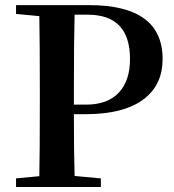

<svg xmlns="http://www.w3.org/2000/svg" viewBox="-20 -745 695 765"><path d="M43.9 0V-34.2L136.7 -43Q138.7 -139.6 138.7 -337.9V-385.7Q138.7 -582 136.7 -680.7L43.9 -689.5V-724.6H335Q627.9 -724.6 627.9 -509.8Q627.9 -411.1 558.6 -354.5Q479.5 -290 320.3 -290H274.4Q274.4 -129.9 277.3 -43.9L381.8 -34.2V0ZM274.4 -328.1H322.3Q411.1 -328.1 456.1 -378.9Q498 -425.8 498 -509.8Q498 -686.5 329.1 -686.5H277.3Q274.4 -587.9 274.4 -385.7Z"/></svg>

Font: Bpmf GenYo Min B
Style: B
Weight: 700
Foundry: But Ko
Version: Version 1.320